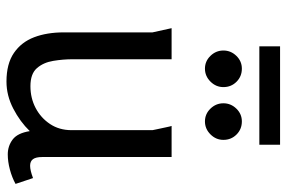

<svg xmlns="http://www.w3.org/2000/svg" viewBox="-166 -706 885 593"><g transform="rotate(90 276.5 -409.5)"><path d="M163 -497V-191Q163 -162 168 -131.5Q173 -101 190.5 -81Q208 -61 246 -61Q283 -61 313.5 -77Q344 -93 363 -121.5Q382 -150 382 -188V-438Q382 -439 379 -452.5Q376 -466 373 -480.5Q370 -495 369 -497H465V-97Q465 -78 471.5 -69Q478 -60 492 -60Q506 -60 530 -69L548 -15Q528 -4 503.5 2.5Q479 9 457 9Q431 9 411 -6Q391 -21 385 -59Q356 -29 315.5 -8Q275 13 232 13Q177 13 143.5 -10Q110 -33 95 -72.5Q80 -112 80 -164V-438L67 -497ZM123 -832H427V-768H123ZM249 -657Q249 -634 232 -617Q215 -600 192 -600Q169 -600 152.5 -617Q136 -634 136 -657Q136 -680 152.5 -697Q169 -714 192 -714Q216 -714 232.5 -697.5Q249 -681 249 -657ZM412 -657Q412 -634 395 -617Q378 -600 355 -600Q332 -600 315.5 -617Q299 -634 299 -657Q299 -680 315.5 -697Q332 -714 355 -714Q379 -714 395.5 -697.5Q412 -681 412 -657Z"/></g></svg>

Font: Rosario Light
Style: Regular
Weight: 400
Version: Version 1.101; ttfautohint (v1.8.1.43-b0c9)